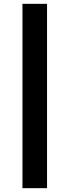

<svg xmlns="http://www.w3.org/2000/svg" viewBox="-20 -755 363 1000"><path d="M97 225V-735H225V225Z"/></svg>

Font: Eczar
Style: Bold
Weight: 700
Designer: Vaibhav Singh
Foundry: Rosetta Type Foundry
Version: Version 2.000